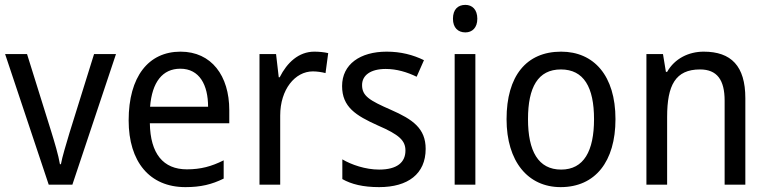

<svg xmlns="http://www.w3.org/2000/svg" viewBox="-20 -758 3154 788"><path d="M180 0H277L456 -536H366L265 -212C252 -168 235 -113 230 -84H226C220 -121 203 -177 190 -219L91 -536H1Z M721 -546C589 -546 508 -443 508 -264C508 -94 594 10 741 10C804 10 849 -1 898 -25V-100C848 -75 804 -63 747 -63C650 -63 597 -127 595 -252H921V-306C921 -447 848 -546 721 -546ZM720 -476C799 -476 834 -409 834 -320H596C604 -421 647 -476 720 -476Z M1270 -546C1206 -546 1158 -501 1128 -441H1124L1113 -536H1045V0H1130V-284C1130 -391 1191 -465 1264 -465C1281 -465 1301 -462 1316 -458L1327 -540C1310 -544 1289 -546 1270 -546Z M1727 -147C1727 -231 1674 -268 1585 -307C1496 -346 1466 -364 1466 -409C1466 -449 1501 -475 1563 -475C1608 -475 1651 -462 1690 -443L1720 -511C1675 -533 1625 -546 1567 -546C1458 -546 1384 -494 1384 -405C1384 -319 1440 -284 1531 -243C1619 -205 1644 -181 1644 -140C1644 -92 1610 -62 1536 -62C1480 -62 1422 -82 1385 -104V-23C1422 -2 1470 10 1536 10C1654 10 1727 -44 1727 -147Z M1890 -738C1860 -738 1839 -720 1839 -681C1839 -644 1860 -625 1890 -625C1918 -625 1939 -644 1939 -681C1939 -719 1918 -738 1890 -738ZM1931 -536H1846V0H1931Z M2506 -269C2506 -448 2417 -546 2283 -546C2140 -546 2059 -446 2059 -269C2059 -95 2147 10 2281 10C2423 10 2506 -95 2506 -269ZM2147 -269C2147 -400 2188 -473 2282 -473C2376 -473 2418 -400 2418 -269C2418 -138 2376 -62 2283 -62C2189 -62 2147 -138 2147 -269Z M2868 -546C2807 -546 2749 -518 2718 -463H2713L2701 -536H2633V0H2718V-278C2718 -408 2752 -473 2853 -473C2923 -473 2954 -430 2954 -345V0H3039V-355C3039 -487 2981 -546 2868 -546Z"/></svg>

Font: Noto Sans Bengali SemiCondensed
Style: Regular
Weight: 400
Width: 4
Designer: Jelle Bosma - Monotype Design Team
Foundry: Monotype Imaging Inc.
Version: Version 2.003